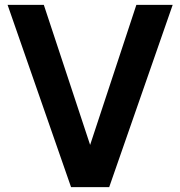

<svg xmlns="http://www.w3.org/2000/svg" viewBox="-20 -765 737 785"><path d="M11 -745H159.2L363.2 -128H333.8L537.5 -745H686L426.5 0H270.5Z"/></svg>

Font: Trafiko Sans Variable
Style: Regular
Weight: 400
Designer: Gumpita Rahayu / Trafiko
Foundry: Tokotype / Trafiko
Version: Version 0.001;FEAKit 1.0